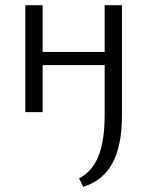

<svg xmlns="http://www.w3.org/2000/svg" viewBox="-20 -434 570 743"><path d="M452 -414V11Q452 129 415.5 197Q379 265 302 289L286 256Q336 231 360.5 171.5Q385 112 385 11V-182H145V0H78V-414H145V-233H385V-414Z"/></svg>

Font: Ysabeau
Style: Regular
Weight: 400
Designer: Christian Thalmann (Catharsis Fonts)
Version: Version 0.003